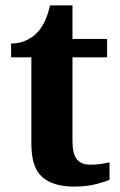

<svg xmlns="http://www.w3.org/2000/svg" viewBox="-20 -680 445 710"><path d="M254 10Q177 10 136.5 -25Q96 -60 96 -148V-468H21V-519Q53 -519 78.5 -531.5Q104 -544 119 -561Q150 -594 165 -660H248V-536H376V-468H248V-158Q248 -113 263.5 -92Q279 -71 314 -71Q334 -71 352 -73.5Q370 -76 385 -80V-15Q369 -8 334.5 1Q300 10 254 10Z"/></svg>

Font: Noto Serif Myanmar
Style: Bold
Weight: 700
Designer: Ben Mitchell and the Monotype Design Team
Foundry: Monotype Imaging Inc.
Version: Version 2.106; ttfautohint (v1.8.4.7-5d5b)